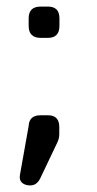

<svg xmlns="http://www.w3.org/2000/svg" viewBox="-20 -445 294 583"><path d="M72 118Q56 118 47 110Q38 102 40.5 86.5L67 -62.5Q68.5 -95 103 -95H125.5Q160 -95 160 -59.5V-38Q160 -29 157.8 -22Q155.5 -15 152 -8L101.5 98Q91 118 72 118ZM103.5 -330Q67 -330 67 -366.5V-389.5Q67 -425 103.5 -425H125.5Q160.5 -425 160.5 -389.5V-366.5Q160.5 -330 125.5 -330Z"/></svg>

Font: Jura Light SemiBold
Style: Regular
Weight: 600
Version: Version 5.106